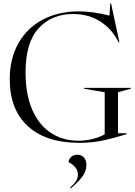

<svg xmlns="http://www.w3.org/2000/svg" viewBox="-20 -790 762 1082"><path d="M35 -343Q35 -461 84.5 -547.5Q134 -634 222 -680Q310 -726 424 -726Q501 -726 597 -702L601 -770H606L653 -552H648Q613 -625 546.5 -668Q480 -711 392 -711Q272 -711 198 -631Q124 -551 124 -382Q124 -260 161 -173.5Q198 -87 265.5 -42Q333 3 422 3Q465 3 504.5 -7.5Q544 -18 570 -33V-270L454 -290V-295H717V-290L645 -270V-39H694V-34Q616 -10 556 2.5Q496 15 427 15Q240 15 137.5 -78.5Q35 -172 35 -343ZM419 193Q419 152 366 123Q368 106 381.5 94Q395 82 416 82Q439 82 453 97.5Q467 113 467 139Q467 176 442 208Q417 240 378 272L374 268Q398 247 408.5 230Q419 213 419 193Z"/></svg>

Font: Nyght Serif Light
Style: Regular
Weight: 300
Designer: Maksym Kobuzan
Version: Version 0.410